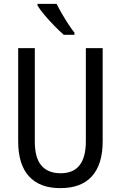

<svg xmlns="http://www.w3.org/2000/svg" viewBox="-20 -963 625 993"><path d="M511 -232Q511 -114 456 -52Q401 10 292 10Q185 10 129.5 -51.5Q74 -113 74 -232V-714H160V-231Q160 -147 194 -107Q228 -67 294 -67Q424 -67 424 -232V-714H511ZM273 -943Q284 -920 300 -892.5Q316 -865 333 -839Q350 -813 365 -794V-783H310Q290 -800 262.5 -828Q235 -856 211 -884.5Q187 -913 174 -934V-943Z"/></svg>

Font: Noto Sans Lao Condensed
Style: Regular
Weight: 400
Width: 3
Designer: Monotype Design Team
Foundry: Monotype Imaging Inc.
Version: Version 2.003; ttfautohint (v1.8.4.7-5d5b)